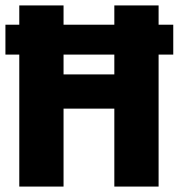

<svg xmlns="http://www.w3.org/2000/svg" viewBox="-20 -687 658 707"><path d="M0 -486V-596H51V-667H214V-596H401V-667H564V-596H618V-486H564V0H401V-287H214V0H51V-486ZM214 -413H401V-486H214Z"/></svg>

Font: Epunda Sans ExtraBold
Style: Regular
Weight: 800
Designer: Simon Atzbach
Foundry: typofactur
Version: Version 2.204; ttfautohint (v1.8.4.7-5d5b)